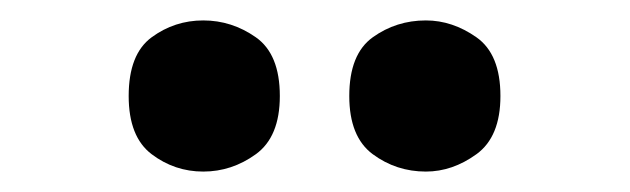

<svg xmlns="http://www.w3.org/2000/svg" viewBox="-20 -782 617 188"><path d="M397 -614Q368 -614 345 -631Q322 -648 322 -688Q322 -729 345 -745.5Q368 -762 397 -762Q423 -762 446.5 -745.5Q470 -729 470 -688Q470 -648 446.5 -631Q423 -614 397 -614ZM179 -614Q151 -614 128.5 -631Q106 -648 106 -688Q106 -729 128.5 -745.5Q151 -762 179 -762Q207 -762 230.5 -745.5Q254 -729 254 -688Q254 -648 230.5 -631Q207 -614 179 -614Z"/></svg>

Font: Noto Serif Tibetan Black
Style: Regular
Weight: 900
Version: Version 2.103